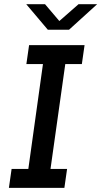

<svg xmlns="http://www.w3.org/2000/svg" viewBox="-20 -903 487 923"><path d="M22.8 0 35.8 -91H116.2L186.5 -595H106.8L119.8 -686H386.5L373.5 -595H293.8L222.8 -91H302.5L289.5 0ZM209.8 -760.2 106.2 -882.8H196.5L279.2 -785.5H246.5L357.5 -882.8H447L312 -760.2Z"/></svg>

Font: Chivo Medium
Style: Italic
Weight: 500
Italic angle: -8.05°
Designer: Hector Gatti
Foundry: Omnibus-Type
Version: Version 2.002